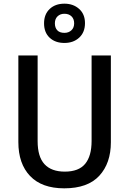

<svg xmlns="http://www.w3.org/2000/svg" viewBox="-20 -1016 704 1046"><path d="M584 -241Q584 -127 521 -58.5Q458 10 330 10Q208 10 144 -57Q80 -124 80 -242V-714H185V-247Q185 -162 222.5 -121.5Q260 -81 333 -81Q409 -81 444 -123.5Q479 -166 479 -248V-714H584ZM331 -782Q281 -782 250.5 -810.5Q220 -839 220 -889Q220 -938 250.5 -967Q281 -996 331 -996Q379 -996 411 -967.5Q443 -939 443 -890Q443 -840 411.5 -811Q380 -782 331 -782ZM331 -837Q354 -837 369 -851Q384 -865 384 -889Q384 -913 369.5 -927Q355 -941 331 -941Q308 -941 293.5 -927Q279 -913 279 -889Q279 -865 292 -851Q305 -837 331 -837Z"/></svg>

Font: Noto Sans Gurmukhi UI SemiCondensed Medium
Style: Regular
Weight: 500
Width: 4
Designer: Jelle Bosma - Monotype Design Team
Foundry: Monotype Imaging Inc.
Version: Version 2.004; ttfautohint (v1.8.4.7-5d5b)